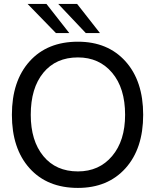

<svg xmlns="http://www.w3.org/2000/svg" viewBox="-20 -922 770 954"><path d="M367.2 -714.8Q515.6 -714.8 603.5 -617.2Q691.4 -519.5 691.4 -351.6Q691.4 -183.6 603.5 -85.9Q515.6 11.7 367.2 11.7Q214.8 11.7 127 -85.9Q39.1 -183.6 39.1 -351.6Q39.1 -519.5 127 -617.2Q214.8 -714.8 367.2 -714.8ZM367.2 -636.7Q257.8 -636.7 195.3 -560.5Q132.8 -484.4 132.8 -351.6Q132.8 -222.7 195.3 -146.5Q257.8 -70.3 367.2 -70.3Q472.7 -70.3 537.1 -146.5Q601.6 -222.7 601.6 -351.6Q601.6 -484.4 537.1 -560.5Q472.7 -636.7 367.2 -636.7ZM269.5 -902.3H363.3L476.6 -757.8H406.2ZM117.2 -902.3H210.9L324.2 -757.8H257.8Z"/></svg>

Font: 和音 by 宁静之雨，公众号njzyshare
Style: Regular
Weight: 400
Designer: Steve Matteson
Foundry: Ascender Corporation
Version: Version 6.00;June 8, 2018;FontCreator 11.0.0.2388 32-bit